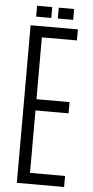

<svg xmlns="http://www.w3.org/2000/svg" viewBox="-60 -936 469 971"><g transform="rotate(5 174.0 -450.5)"><path d="M64 0V-800H304V-744H126V-430H294V-373H126V-56H304V0ZM198 -846V-901H276V-846ZM88 -846V-901H165V-846Z"/></g></svg>

Font: Big Shoulders Text Light
Style: Regular
Weight: 300
Designer: Patric King
Foundry: XO Type Co
Version: Version 1.000; ttfautohint (v1.8.2)